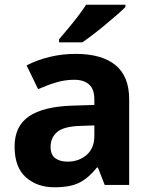

<svg xmlns="http://www.w3.org/2000/svg" viewBox="-20 -786 644 816"><path d="M302 -557Q412 -557 470.5 -509.5Q529 -462 529 -364V0H425L396 -74H392Q357 -30 318 -10Q279 10 211 10Q138 10 90 -32.5Q42 -75 42 -163Q42 -250 103 -291.5Q164 -333 286 -337L381 -340V-364Q381 -407 358.5 -427Q336 -447 296 -447Q256 -447 218 -435.5Q180 -424 142 -407L93 -508Q137 -531 190.5 -544Q244 -557 302 -557ZM323 -251Q251 -249 223 -225Q195 -201 195 -162Q195 -128 215 -113.5Q235 -99 267 -99Q315 -99 348 -127.5Q381 -156 381 -208V-253ZM513 -756Q499 -742 476 -722Q453 -702 426.5 -680Q400 -658 374.5 -638.5Q349 -619 330 -606H231V-619Q247 -638 268.5 -663.5Q290 -689 311 -716.5Q332 -744 346 -766H513Z"/></svg>

Font: Noto Sans Hanifi Rohingya
Style: Regular
Weight: 400
Designer: Monotype Design Team and DaltonMaag
Foundry: Google LLC
Version: Version 2.101